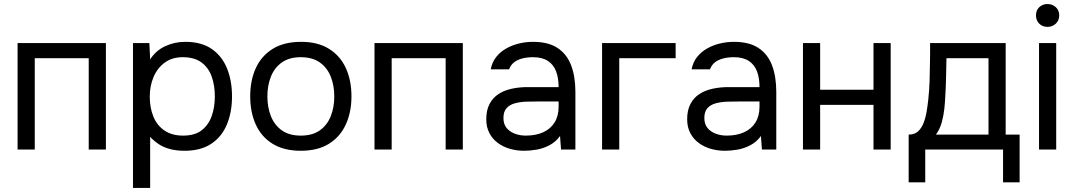

<svg xmlns="http://www.w3.org/2000/svg" viewBox="-20 -740 5320 950"><path d="M67 0V-527H504V0H419V-452H152V0Z M638 190V-527H719L723 -446Q750 -489 796.5 -511Q843 -533 897 -533Q977 -533 1028 -497.5Q1079 -462 1103.5 -401Q1128 -340 1128 -263Q1128 -186 1103 -125Q1078 -64 1026 -29Q974 6 893 6Q853 6 821 -2.5Q789 -11 765 -27Q741 -43 723 -63V190ZM886 -69Q944 -69 978 -95.5Q1012 -122 1027.5 -166Q1043 -210 1043 -263Q1043 -317 1027.5 -361Q1012 -405 977 -431Q942 -457 884 -457Q832 -457 795.5 -430.5Q759 -404 740 -359.5Q721 -315 721 -262Q721 -207 739 -163Q757 -119 794 -94Q831 -69 886 -69Z M1468 6Q1385 6 1329 -28.5Q1273 -63 1245.5 -124Q1218 -185 1218 -263Q1218 -342 1245.5 -402.5Q1273 -463 1329 -498Q1385 -533 1470 -533Q1553 -533 1608.5 -498Q1664 -463 1691.5 -402.5Q1719 -342 1719 -263Q1719 -185 1691 -124Q1663 -63 1607.5 -28.5Q1552 6 1468 6ZM1468 -69Q1526 -69 1562.5 -95Q1599 -121 1616.5 -165Q1634 -209 1634 -263Q1634 -317 1616.5 -361Q1599 -405 1562.5 -431Q1526 -457 1468 -457Q1411 -457 1374.5 -431Q1338 -405 1320.5 -361Q1303 -317 1303 -263Q1303 -209 1320.5 -165Q1338 -121 1374.5 -95Q1411 -69 1468 -69Z M1833 0V-527H2270V0H2185V-452H1918V0Z M2573 6Q2537 6 2503.5 -3.5Q2470 -13 2443.5 -32.5Q2417 -52 2401.5 -81.5Q2386 -111 2386 -150Q2386 -195 2402.5 -226Q2419 -257 2447 -275Q2475 -293 2512 -301Q2549 -309 2589 -309H2744Q2744 -354 2731.5 -387Q2719 -420 2691 -438.5Q2663 -457 2617 -457Q2589 -457 2565 -451Q2541 -445 2524 -432Q2507 -419 2499 -397H2408Q2415 -433 2435.5 -458.5Q2456 -484 2485.5 -500.5Q2515 -517 2549 -525Q2583 -533 2617 -533Q2693 -533 2739 -502.5Q2785 -472 2806 -416.5Q2827 -361 2827 -285V0H2756L2751 -67Q2729 -37 2698 -21Q2667 -5 2634.5 0.5Q2602 6 2573 6ZM2581 -69Q2631 -69 2667.5 -85.5Q2704 -102 2724 -134Q2744 -166 2744 -212V-238H2651Q2618 -238 2586 -237Q2554 -236 2528 -229Q2502 -222 2486.5 -205Q2471 -188 2471 -156Q2471 -126 2486.5 -107Q2502 -88 2527.5 -78.5Q2553 -69 2581 -69Z M2959 0V-527H3323V-452H3044V0Z M3567 6Q3531 6 3497.5 -3.5Q3464 -13 3437.5 -32.5Q3411 -52 3395.5 -81.5Q3380 -111 3380 -150Q3380 -195 3396.5 -226Q3413 -257 3441 -275Q3469 -293 3506 -301Q3543 -309 3583 -309H3738Q3738 -354 3725.5 -387Q3713 -420 3685 -438.5Q3657 -457 3611 -457Q3583 -457 3559 -451Q3535 -445 3518 -432Q3501 -419 3493 -397H3402Q3409 -433 3429.5 -458.5Q3450 -484 3479.5 -500.5Q3509 -517 3543 -525Q3577 -533 3611 -533Q3687 -533 3733 -502.5Q3779 -472 3800 -416.5Q3821 -361 3821 -285V0H3750L3745 -67Q3723 -37 3692 -21Q3661 -5 3628.5 0.5Q3596 6 3567 6ZM3575 -69Q3625 -69 3661.5 -85.5Q3698 -102 3718 -134Q3738 -166 3738 -212V-238H3645Q3612 -238 3580 -237Q3548 -236 3522 -229Q3496 -222 3480.5 -205Q3465 -188 3465 -156Q3465 -126 3480.5 -107Q3496 -88 3521.5 -78.5Q3547 -69 3575 -69Z M3953 0V-527H4038V-296H4302V-527H4387V0H4302V-221H4038V0Z M4476 162V-74Q4505 -74 4522.5 -90Q4540 -106 4550 -132Q4560 -158 4565 -188.5Q4570 -219 4573 -247Q4578 -293 4579.5 -338.5Q4581 -384 4581 -411Q4582 -440 4582 -469Q4582 -498 4582 -527H4956V-74H5025V162H4943V0H4558V162ZM4611 -74H4871V-452H4663Q4662 -410 4661 -358Q4660 -306 4657 -261Q4656 -235 4652.5 -202Q4649 -169 4640 -135.5Q4631 -102 4611 -74Z M5121 0V-527H5206V0ZM5163 -607Q5138 -607 5122 -623Q5106 -639 5106 -664Q5106 -681 5113.5 -693.5Q5121 -706 5134 -713Q5147 -720 5163 -720Q5187 -720 5204 -704.5Q5221 -689 5221 -664Q5221 -639 5204 -623Q5187 -607 5163 -607Z"/></svg>

Font: Onest
Style: Regular
Weight: 400
Designer: Dmitri Voloshin, Andrey Kudryavtsev
Foundry: Dmitri Voloshin, Andrey Kudryavtsev
Version: Version 1.000;gftools[0.9.33]